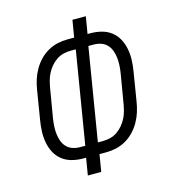

<svg xmlns="http://www.w3.org/2000/svg" viewBox="-109 -825 819 914"><g transform="rotate(-15 300.0 -367.5)"><path d="M211 0 225 -84H210Q182 -84 155.5 -91Q129 -98 108.5 -114Q88 -130 75.5 -153.5Q63 -177 58 -203.5Q53 -230 54 -258Q55 -286 60 -315L83 -456Q87 -481 94.5 -505Q102 -529 115 -552Q128 -575 146.5 -594.5Q165 -614 188 -627Q211 -640 235.5 -645.5Q260 -651 285 -651H318L332 -735H398L384 -651H399Q427 -651 453.5 -644Q480 -637 500.5 -621Q521 -605 533.5 -581.5Q546 -558 551 -531.5Q556 -505 555 -477Q554 -449 549 -420L526 -279Q522 -254 514.5 -230Q507 -206 494 -183Q481 -160 462.5 -140.5Q444 -121 421 -108Q398 -95 373.5 -89.5Q349 -84 324 -84H291L277 0ZM210 -140H236L311 -595H285Q267 -595 249 -590.5Q231 -586 215 -575Q199 -564 186.5 -549Q174 -534 165.5 -517Q157 -500 152.5 -482.5Q148 -465 145 -447L121 -305Q118 -286 117 -267Q116 -248 118 -230Q120 -212 126 -195Q132 -178 144 -165Q156 -152 173.5 -146Q191 -140 210 -140ZM298 -140H324Q342 -140 360 -144.5Q378 -149 394 -160Q410 -171 422.5 -186Q435 -201 443.5 -218Q452 -235 456.5 -252.5Q461 -270 464 -288L488 -430Q491 -449 492 -468Q493 -487 491 -505Q489 -523 483 -540Q477 -557 465 -570Q453 -583 435.5 -589Q418 -595 399 -595H373Z"/></g></svg>

Font: Iosevka Light Extended
Style: Italic
Weight: 300
Width: 7
Italic angle: -9°
Monospace: yes
Designer: Belleve Invis
Foundry: Belleve Invis
Version: Version 32.5.0; ttfautohint (v1.8.4)